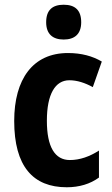

<svg xmlns="http://www.w3.org/2000/svg" viewBox="-20 -781 474 811"><path d="M249 -761C202 -761 175 -739 175 -687C175 -637 203 -614 249 -614C295 -614 323 -637 323 -687C323 -738 297 -761 249 -761ZM262 10C315 10 361 -4 398 -31V-145C359 -120 318 -105 275 -105C212 -105 178 -160 178 -271C178 -383 213 -442 273 -442C306 -442 339 -431 372 -413L410 -521C371 -544 324 -557 267 -557C119 -557 40 -447 40 -270C40 -79 119 10 262 10Z"/></svg>

Font: Noto Sans Georgian Condensed Bold
Style: Regular
Weight: 700
Width: 3
Designer: Monotype Design Team, Akaki Razmadze
Foundry: Google LLC
Version: Version 2.005